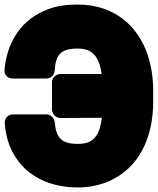

<svg xmlns="http://www.w3.org/2000/svg" viewBox="-27 -778 697 846"><path d="M315 -564C382 -564 409 -529 421 -452H239C223 -452 202 -438 202 -415V-296C202 -280 216 -258 239 -258L422 -259C411 -180 386 -144 317 -144C243 -144 221 -170 214 -240C212 -258 197 -274 177 -274H31C1 -274 -7 -249 -6 -233C-3 -194 6 -155 22 -121C70 -16 174 48 317 48C366 48 413 38 454 20C581 -36 648 -164 648 -332V-377C648 -433 640 -486 625 -532C584 -659 481 -758 315 -758C267 -758 223 -752 184 -737C75 -697 5 -602 -7 -472C-10 -441 14 -432 30 -432H177C195 -432 213 -446 214 -467C218 -538 242 -564 315 -564Z"/></svg>

Font: Asimov Print
Style: E
Weight: 500
Designer: Google
Version: Version 2.000980; 2014